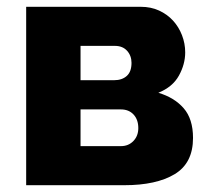

<svg xmlns="http://www.w3.org/2000/svg" viewBox="-20 -545 614 565"><path d="M394 -525Q424 -525 448 -514Q472 -503 489 -484.5Q506 -466 515.5 -441.5Q525 -417 525 -391Q525 -356 506.5 -322.5Q488 -289 446 -272Q493 -258 520.5 -226.5Q548 -195 548 -139Q548 -65 494 -32.5Q440 0 346 0H57V-525ZM316 -309Q339 -309 353 -321.5Q367 -334 367 -360Q367 -381 354 -395.5Q341 -410 318 -410H217V-309ZM336 -115Q358 -115 372.5 -130Q387 -145 387 -168Q387 -193 373 -208Q359 -223 336 -223H217V-115Z"/></svg>

Font: Oxford Sans
Style: Regular
Weight: 800
Designer: Matt McInerney, Pablo Impallari, Rodrigo Fuenzalida
Foundry: Matt McInerney, Pablo Impallari, Rodrigo Fuenzalida
Version: Version 3.000g; ttfautohint (v1.5) -l 8 -r 28 -G 28 -x 14 -D